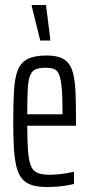

<svg xmlns="http://www.w3.org/2000/svg" viewBox="-20 -740 357 768"><path d="M168 8Q131 8 106.5 0Q82 -8 67.5 -26Q53 -44 45.5 -74.5Q38 -105 35.5 -149Q33 -193 33 -254Q33 -327 36 -377.5Q39 -428 51 -459Q63 -490 90.5 -504Q118 -518 166 -518Q199 -518 221 -510Q243 -502 256 -484Q269 -466 275 -435.5Q281 -405 282.5 -360.5Q284 -316 284 -255V-237H89Q89 -176 92 -137.5Q95 -99 103 -78Q111 -57 129 -49Q147 -41 178 -41Q192 -41 210 -42.5Q228 -44 246 -47Q264 -50 276 -53V-4Q264 -1 246 2Q228 5 207.5 6.5Q187 8 168 8ZM230 -263V-300Q230 -358 226.5 -392Q223 -426 216 -442.5Q209 -459 196 -464Q183 -469 164 -469Q138 -469 123 -463Q108 -457 100.5 -438Q93 -419 91 -382Q89 -345 89 -283H250ZM141 -578 107 -715V-720H164L181 -584V-578Z"/></svg>

Font: Saira UltraCondensed
Style: Regular
Weight: 400
Width: 1
Designer: Hector Gatti with collaboration of the Omnibus-Type team
Foundry: Omnibus-Type
Version: Version 1.101